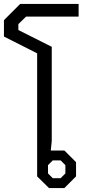

<svg xmlns="http://www.w3.org/2000/svg" viewBox="-55 -952 436 972"><path d="M133 -59V-682L-35 -767V-850L47 -932H343V-868H77L38 -830V-800L207 -715V-238L202 -190H271L330 -131V-59L271 0H193ZM252 -50 276 -74V-116L252 -140H212L188 -116V-74L212 -50Z"/></svg>

Font: Chakra Petch
Style: Regular
Weight: 400
Designer: Katatrad Aksorn Co.,Ltd.
Foundry: Cadson Demak Co.,Ltd.
Version: Version 1.000; ttfautohint (v1.6)